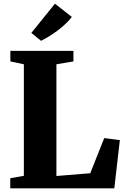

<svg xmlns="http://www.w3.org/2000/svg" viewBox="-20 -1018 677 1038"><path d="M35.5 0V-54.5L109 -67.5V-670.5L36 -686V-743H377V-686L285 -670.5V-66.5L468 -81.5L543.5 -271.5L628 -260.5L598 0ZM201.5 -797.5 149.5 -840 277 -998 368.5 -926.5Q353 -906.5 333 -887.8Q313 -869 290.8 -852.5Q268.5 -836 246 -822Q223.5 -808 202 -797.5Z"/></svg>

Font: Merriweather 48pt Black
Style: Regular
Weight: 900
Version: Version 2.100